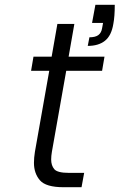

<svg xmlns="http://www.w3.org/2000/svg" viewBox="-20 -783 500 803"><path d="M454 -683Q446 -634 419 -612.5Q392 -591 347 -591L354 -627Q379 -627 391.5 -636.5Q404 -646 407 -665L411 -687H365L379 -763H460Q460 -714 454 -683ZM267 -546H417L407 -487H257L197 -148Q194 -130 194 -116Q194 -91 207 -75.5Q220 -60 268 -60H332L321 0H246Q172 0 147 -29Q122 -58 122 -102Q122 -123 126 -148L186 -487H110L120 -546H196L220 -683H291Z"/></svg>

Font: Fz Poppins Light
Style: Italic
Weight: 300
Italic angle: -10°
Designer: Ninad Kale (Devanagari), Jonny Pinhorn (Latin)
Foundry: Indian Type Foundry
Version: Vit hóa bi Vntype.Com & FontZin.Com